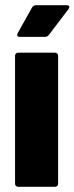

<svg xmlns="http://www.w3.org/2000/svg" viewBox="-20 -720 287 740"><path d="M56 -578H153C159 -578 164 -580 168 -585L244 -685C246 -688 247 -690 247 -693C247 -697 244 -700 237 -700H119C113 -700 107 -697 104 -692L48 -592C44 -584 47 -578 56 -578ZM50 0H192C199 0 204 -5 204 -12V-505C204 -512 199 -517 192 -517H50C43 -517 38 -512 38 -505V-12C38 -5 43 0 50 0Z"/></svg>

Font: Barlow Semi Condensed ExtraBold
Style: Regular
Weight: 800
Width: 4
Designer: Jeremy Tribby
Foundry: Tribby Type
Version: Version 1.422;hotconv 1.0.109;makeotfexe 2.5.65596